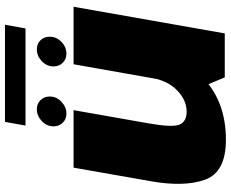

<svg xmlns="http://www.w3.org/2000/svg" viewBox="-96 -806 906 753"><g transform="rotate(-90 356.5 -429.0)"><path d="M430 0H602.5L707 -593H481.5L392.5 -90ZM301.5 -593H76L22.5 -288.5Q-0.5 -158 29 -76.8Q58.5 4.5 185.5 4.5Q332 4.5 424.8 -82Q517.5 -168.5 532 -251.5L429 -290.5Q417.5 -223.5 378.8 -186.5Q340 -149.5 296 -149.5Q257 -149.5 245 -177.2Q233 -205 250 -300.5ZM288.5 -621Q313.5 -621 334.2 -640.5Q355 -660 355 -686.5Q355 -708 340.8 -722.5Q326.5 -737 305 -737Q279 -737 258.5 -717.5Q238 -698 238 -671.5Q238 -650 252 -635.5Q266 -621 288.5 -621ZM523 -621Q549 -621 569.2 -640.5Q589.5 -660 589.5 -686.5Q589.5 -708 575.8 -722.5Q562 -737 539.5 -737Q514 -737 493.5 -717.5Q473 -698 473 -671.5Q473 -650 487.2 -635.5Q501.5 -621 523 -621ZM241 -781.5H622L636.5 -862H255.5Z"/></g></svg>

Font: Anybody Black
Style: Italic
Weight: 900
Italic angle: -10°
Designer: Tyler Finck
Foundry: Etcetera Type Company
Version: Version 1.113;gftools[0.9.25]